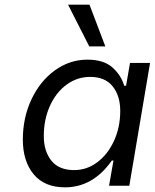

<svg xmlns="http://www.w3.org/2000/svg" viewBox="-20 -797 664 824"><path d="M78 -198Q78 -292 115 -370.5Q152 -449 215.5 -495Q279 -541 355 -541Q425 -541 462.5 -507.5Q500 -474 513 -429H521L538 -527H624L535 0H448L467 -108H460Q379 7 259 7Q171 7 124.5 -49Q78 -105 78 -198ZM496 -321Q496 -386 463.5 -426.5Q431 -467 367 -467Q311 -467 265.5 -433.5Q220 -400 194 -342Q168 -284 168 -213Q168 -148 200.5 -107.5Q233 -67 298 -67Q353 -67 398 -101Q443 -135 469.5 -193Q496 -251 496 -321ZM272 -777H364L432 -598H363Z"/></svg>

Font: Be Vietnam
Style: Italic
Weight: 400
Italic angle: -9.33299°
Designer: Gabriel Lam
Foundry: TypeRant
Version: Version 3.000